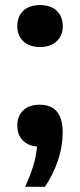

<svg xmlns="http://www.w3.org/2000/svg" viewBox="-20 -573 317 760"><path d="M79.5 166.5Q99.5 122.5 111.5 84Q123.5 45.5 126.5 7Q90.5 4 69.5 -18Q48.5 -40 48.5 -75.5Q48.5 -114 72 -136.2Q95.5 -158.5 136.5 -158.5Q228 -158.5 228 -50Q228 8 208.5 64.8Q189 121.5 157.5 166.5ZM138.5 -387Q97 -387 72.8 -409.2Q48.5 -431.5 48.5 -469.5Q48.5 -508 72.2 -530.5Q96 -553 138.5 -553Q180.5 -553 204.5 -530.2Q228.5 -507.5 228.5 -469.5Q228.5 -432 204.2 -409.5Q180 -387 138.5 -387Z"/></svg>

Font: Encode Sans SemiExpanded SemiExpanded SemiBold
Style: Regular
Weight: 600
Width: 6
Designer: Multiple Designers
Foundry: Impallari Type
Version: Version 3.000; ttfautohint (v1.8.3) -l 8 -r 50 -G 200 -x 14 